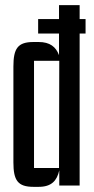

<svg xmlns="http://www.w3.org/2000/svg" viewBox="-20 -720 365 745"><path d="M289 -590H312V-646H289V-700H209V-646H128V-590H209V-506C197 -538 174 -557 130 -557H110C49 -557 32 -532 32 -462V-90C32 -20 49 5 110 5H130C180 5 201 -19 210 -59V0H289ZM209 -68H112V-484H210Z"/></svg>

Font: Queering
Style: Regular
Weight: 400
Designer: Adam Naccarato
Foundry: adamnac
Version: Version 2.000;hotconv 1.0.109;makeotfexe 2.5.65596